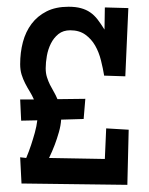

<svg xmlns="http://www.w3.org/2000/svg" viewBox="-20 -628 433 558"><path d="M228 -340.8 223.1 -282.2 157.7 -280.3Q156.7 -263.2 151.1 -243.7Q145.5 -224.1 139.2 -207.5Q131.8 -188 122.6 -168.9L284.7 -166L288.6 -254.9L354 -251L350.1 -90.8L42.5 -94.7L38.6 -170.9L56.2 -168.9Q64 -187.5 70.3 -206.5Q75.7 -222.7 81.1 -241.9Q86.4 -261.2 88.4 -278.3L41.5 -277.3L38.6 -338.9H78.6Q73.2 -351.1 66.2 -362.5Q59.1 -374 53 -386Q46.9 -397.9 42.7 -411.4Q38.6 -424.8 38.6 -441.4Q38.6 -475.6 46.6 -505.9Q54.7 -536.1 71.8 -558.8Q88.9 -581.5 115.5 -595Q142.1 -608.4 179.2 -608.4Q200.2 -608.4 215.3 -604.2Q230.5 -600.1 242.2 -592Q253.9 -584 263.7 -571.3Q273.4 -558.6 283.7 -542L284.7 -606.4L353 -604.5L344.2 -406.2L282.7 -408.2Q279.3 -429.2 273.4 -452.6Q267.6 -476.1 256.6 -495.4Q245.6 -514.6 228 -527.3Q210.4 -540 184.1 -540Q163.6 -540 149.9 -529.1Q136.2 -518.1 127.9 -501.5Q119.6 -484.9 116.2 -465.6Q112.8 -446.3 112.8 -429.7Q112.8 -415 116.5 -403.6Q120.1 -392.1 125.2 -381.8Q130.4 -371.6 136.2 -361.6Q142.1 -351.6 147 -339.8Z"/></svg>

Font: Maiden Orange
Style: Regular
Weight: 400
Designer: Astigmatic (AOETI)
Foundry: Astigmatic (AOETI)
Version: Version 1.001